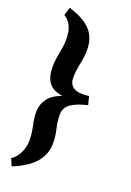

<svg xmlns="http://www.w3.org/2000/svg" viewBox="-157 -747 641 938"><g transform="rotate(20 163.5 -277.5)"><path d="M271 -317.4 282.2 -273.4Q225.1 -260.3 196.3 -239.5Q167.5 -218.8 167.5 -182.6Q167.5 -147.5 176.3 -111.8Q185.1 -75.7 185.1 -40Q185.1 16.1 148.7 59.8Q112.3 103.5 33.2 135.3L17.1 98.1Q38.6 85.4 55.2 55.2Q71.8 24.9 71.8 -15.1Q71.8 -47.9 63.5 -86.4Q54.7 -123.5 54.7 -157.7Q54.7 -194.3 77.4 -225.6Q100.1 -256.8 148.9 -272.5Q97.7 -280.3 76.2 -309.3Q54.7 -338.4 54.7 -389.2Q54.7 -424.3 63.5 -466.8Q71.8 -509.8 71.8 -536.1Q71.8 -584 57.1 -611.3Q49.3 -625.5 37.4 -636.5Q25.4 -647.5 22 -647.5L35.2 -689.9Q81.5 -675.3 109.4 -658.4Q137.2 -641.6 153.3 -622.6Q185.1 -584.5 185.1 -524.4Q185.1 -489.7 176.3 -449.7Q167.5 -408.7 167.5 -373Q167.5 -347.2 184.3 -331.1Q201.2 -314.9 234.9 -314.9Q241.7 -314.9 252.9 -315.4Q264.2 -315.9 271 -317.4Z"/></g></svg>

Font: Namdhinggo
Style: Bold
Weight: 700
Designer: Victor Gaultney
Foundry: SIL International
Version: Version 3.001